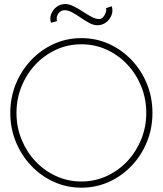

<svg xmlns="http://www.w3.org/2000/svg" viewBox="-20 -898 790 932"><path d="M375 13Q304 13 241.5 -15.2Q179 -43.5 131.5 -93.5Q84 -143.5 57 -209.2Q30 -275 30 -350Q30 -425 57 -490.8Q84 -556.5 131.5 -606.5Q179 -656.5 241.5 -684.8Q304 -713 375 -713Q446.5 -713 509 -684.8Q571.5 -656.5 619 -606.5Q666.5 -556.5 693.2 -490.8Q720 -425 720 -350Q720 -275 693.2 -209.2Q666.5 -143.5 619 -93.5Q571.5 -43.5 509 -15.2Q446.5 13 375 13ZM375 -17Q441 -17 498.2 -43.5Q555.5 -70 598.5 -116Q641.5 -162 665.8 -222.2Q690 -282.5 690 -350Q690 -418.5 665.5 -478.8Q641 -539 597.8 -585Q554.5 -631 497.5 -657Q440.5 -683 375 -683Q309 -683 251.8 -656.5Q194.5 -630 151.5 -584Q108.5 -538 84.2 -477.8Q60 -417.5 60 -350Q60 -281.5 84.5 -221.2Q109 -161 152.2 -115Q195.5 -69 252.8 -43Q310 -17 375 -17ZM452.5 -775.5Q434 -775.5 413.5 -786.5Q393 -797.5 372 -812Q351 -826.5 331 -837.5Q311 -848.5 293.5 -848.5Q275.5 -848.5 263.5 -832.5Q251.5 -816.5 256.5 -795.5L227.5 -787.5Q220.5 -808 228.2 -829Q236 -850 254.2 -864.2Q272.5 -878.5 296.5 -878.5Q315.5 -878.5 337.5 -867.5Q359.5 -856.5 381.5 -842Q403.5 -827.5 424 -816.5Q444.5 -805.5 460.5 -805.5Q472.5 -805.5 481.2 -815.5Q490 -825.5 493.8 -838Q497.5 -850.5 494.5 -858.5L522.5 -867.5Q529.5 -846 521.5 -824.8Q513.5 -803.5 495.2 -789.5Q477 -775.5 452.5 -775.5Z"/></svg>

Font: Urbanist Thin
Style: Regular
Weight: 100
Designer: Corey Hu
Foundry: Corey Hu
Version: Version 1.330; ttfautohint (v1.8.4.7-5d5b)